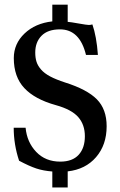

<svg xmlns="http://www.w3.org/2000/svg" viewBox="-20 -739 522 835"><path d="M207.5 76.2V6.8Q168.9 3.9 137.9 -6.3Q106.9 -16.6 63 -40Q39.6 -110.8 39.6 -183.6H91.3Q97.2 -120.6 137.5 -78.4Q177.7 -36.1 242.2 -36.1Q294.9 -36.1 322 -65.7Q349.1 -95.2 349.1 -146.5Q349.1 -196.8 320.3 -229.7Q291.5 -262.7 223.1 -281.7Q131.3 -307.1 85.7 -356Q40 -404.8 40 -486.3Q40 -548.8 86.7 -593.3Q133.3 -637.7 207.5 -646V-718.8H274.4V-644Q287.1 -643.1 322.8 -636.7Q358.4 -630.4 366.7 -630.4Q373 -630.4 381.8 -632.8Q399.9 -581.1 405.8 -500H354Q327.1 -611.3 240.7 -611.3Q188 -611.3 160.6 -583.5Q133.3 -555.7 133.3 -510.7Q133.3 -487.8 138.7 -470.7Q144 -453.6 158.2 -437Q172.4 -420.4 198 -406.7Q223.6 -393.1 262.7 -380.4Q358.9 -350.1 401.4 -306.9Q443.8 -263.7 443.8 -189.9Q443.8 -108.9 397.9 -55.7Q352.1 -2.4 274.4 6.3V76.2Z"/></svg>

Font: Elstob SemiBold
Style: Regular
Weight: 600
Designer: Peter S. Baker
Version: Version 1.015